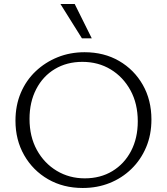

<svg xmlns="http://www.w3.org/2000/svg" viewBox="-20 -927 831 956"><path d="M392 9Q295 9 219.5 -34.5Q144 -78 100.5 -154Q57 -230 57 -326Q57 -402 83.5 -464.5Q110 -527 157.5 -572Q205 -617 267 -642Q329 -667 401 -667Q498 -667 573 -623.5Q648 -580 691 -504.5Q734 -429 734 -332Q734 -256 707.5 -193.5Q681 -131 634 -85.5Q587 -40 525.5 -15.5Q464 9 392 9ZM402 -39Q480 -39 539.5 -75Q599 -111 632.5 -175Q666 -239 666 -323Q666 -411 629.5 -477.5Q593 -544 531 -581.5Q469 -619 390 -619Q313 -619 253.5 -583.5Q194 -548 160.5 -483.5Q127 -419 127 -335Q127 -247 163.5 -180.5Q200 -114 262.5 -76.5Q325 -39 402 -39ZM388 -736 281 -907H352L437 -736Z"/></svg>

Font: Ysabeau Office Light
Style: Regular
Weight: 300
Designer: Christian Thalmann (Catharsis Fonts)
Version: Version 2.001;gftools[0.9.30]; featfreeze: tnum,lnum,ss02